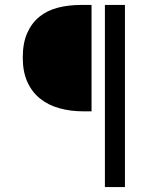

<svg xmlns="http://www.w3.org/2000/svg" viewBox="-20 -676 640 776"><path d="M318 -226Q265 -226 220 -238.5Q175 -251 142 -277.5Q109 -304 90.5 -345Q72 -386 72 -443Q72 -502 90 -542.5Q108 -583 139.5 -608.5Q171 -634 214 -645Q257 -656 307 -656H350V-226ZM404 80V-656H485V80Z"/></svg>

Font: Source Code Pro
Style: Regular
Weight: 400
Monospace: yes
Designer: Paul D. Hunt, Teo Tuominen
Foundry: Adobe Systems Incorporated
Version: Version 2.030;PS 1.000;hotconv 16.6.51;makeotf.lib2.5.65220